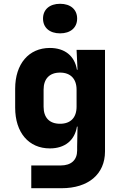

<svg xmlns="http://www.w3.org/2000/svg" viewBox="-20 -813 640 1013"><path d="M297 -637C352 -637 387 -667 387 -715C387 -763 352 -793 297 -793C242 -793 207 -763 207 -715C207 -667 242 -637 297 -637ZM389 -445H386C374 -518 322 -560 243 -560C132 -560 60 -476 60 -345V-245C60 -113 132 -30 243 -30C322 -30 374 -72 386 -145H389L387 -40V-19C387 31 356 60 300 60H145V180H305C446 180 534 106 534 -14V-550H384ZM297 -160C241 -160 210 -192 210 -250V-340C210 -397 241 -430 297 -430C352 -430 384 -397 384 -340V-250C384 -192 352 -160 297 -160Z"/></svg>

Font: Tekne LDO ExtraBold
Style: Regular
Weight: 800
Monospace: yes
Designer: Alessio Laiso, Mario Rullo, Paolo Rosset
Foundry: Alessio Laiso
Version: Version 1.000;hotconv 1.0.109;makeotfexe 2.5.65596